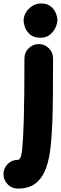

<svg xmlns="http://www.w3.org/2000/svg" viewBox="-111 -815 357 1121"><path d="M115.2 -557.6Q149.9 -557.6 174.3 -533.2Q198.7 -508.8 198.7 -474.1Q198.7 -361.8 198 -270.5Q197.3 -179.2 194.8 -106.4Q191.9 -34.2 185.3 35.6Q178.7 105.5 159.4 162.1Q140.1 218.8 100.6 252.4Q61 286.1 -7.3 286.1Q-41.5 286.1 -66.2 261.2Q-90.8 236.3 -90.8 202.1Q-90.8 167.5 -66.2 142.8Q-41.5 118.2 -7.3 118.2Q12.2 118.2 18.3 59.8Q24.4 1.5 27.8 -113.3Q29.8 -183.1 30.8 -272.5Q31.7 -361.8 31.7 -474.1Q31.7 -508.8 56.4 -533.2Q81.1 -557.6 115.2 -557.6ZM26.9 -694.8Q26.9 -719.7 40.8 -742.7Q54.7 -765.6 77.9 -780.3Q101.1 -794.9 128.4 -794.9Q163.6 -794.9 184.6 -778.1Q205.6 -761.2 214.8 -738.5Q224.1 -715.8 224.1 -698.2Q224.1 -678.7 213.1 -654.3Q202.1 -629.9 180.2 -612.3Q158.2 -594.7 126 -594.7Q87.4 -594.7 65.9 -612.5Q44.4 -630.4 35.6 -653.8Q26.9 -677.2 26.9 -694.8Z"/></svg>

Font: Mikhak Black
Style: Regular
Weight: 900
Designer: Amin Abedi
Version: Version 3.3